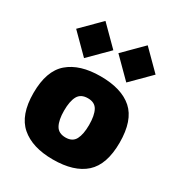

<svg xmlns="http://www.w3.org/2000/svg" viewBox="-177 -857 915 984"><g transform="rotate(30 280.0 -365.0)"><path d="M281 10Q159 10 92 -48Q25 -106 25 -236Q25 -367 92 -424.5Q159 -482 281 -482Q406 -482 470.5 -424.5Q535 -367 535 -236Q535 -106 470.5 -48Q406 10 281 10ZM281 -120Q322 -120 338 -150.5Q354 -181 354 -236Q354 -292 338 -322Q322 -352 281 -352Q239 -352 222.5 -322Q206 -292 206 -236Q206 -181 222.5 -150.5Q239 -120 281 -120ZM160 -520 50 -630 160 -740 270 -630ZM410 -520 300 -630 410 -740 520 -630Z"/></g></svg>

Font: Rowdies
Style: Regular
Weight: 400
Designer: Jaikishan Patel
Version: Version 1.000; ttfautohint (v1.8.3)